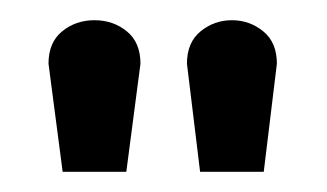

<svg xmlns="http://www.w3.org/2000/svg" viewBox="-20 -759 324 190"><path d="M165 -696 178 -589H241L254 -696Q254 -717 240.5 -728Q227 -739 209.5 -739Q192 -739 178.5 -728Q165 -717 165 -696ZM28 -696 42 -589H105L119 -696Q119 -717 105.5 -728Q92 -739 73.5 -739Q55 -739 41.5 -728Q28 -717 28 -696Z"/></svg>

Font: Advent Pro
Style: Bold
Weight: 700
Designer: VivaRado, Andreas Kalpakidis
Foundry: VivaRado, Andreas Kalpakidis
Version: Version 3.000